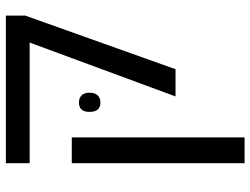

<svg xmlns="http://www.w3.org/2000/svg" viewBox="-122 -510 873 670"><g transform="rotate(-90 315.0 -175.5)"><path d="M313 0 501 -509H80V-592H595V-524L408 0ZM80 241V-362H170V241ZM259 -300Q259 -337 292 -337Q307 -337 316.5 -328Q326 -319 326 -300Q326 -281 316.5 -271.5Q307 -262 292 -262Q259 -262 259 -300Z"/></g></svg>

Font: Go Noto Kurrent-Regular
Style: Regular
Weight: 400
Designer: Monotype Design Team
Foundry: Monotype Imaging Inc.
Version: Version 2.012; ttfautohint (v1.8.4.7-5d5b)